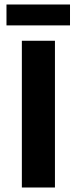

<svg xmlns="http://www.w3.org/2000/svg" viewBox="-20 -833 341 853"><path d="M77.1 -651.9H224.1V0H77.1ZM8.8 -813H291V-720.2H8.8Z"/></svg>

Font: SourceSansPro-Bold
Style: Bold
Weight: 700
Designer: Paul D. Hunt
Foundry: Adobe Systems Incorporated
Version: Version 1.050;PS Version 1.000;hotconv 1.0.70;makeotf.lib2.5